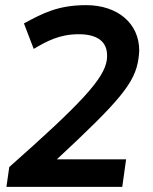

<svg xmlns="http://www.w3.org/2000/svg" viewBox="-20 -726 594 746"><path d="M315 -706C206 -706 147 -675 73 -635L111 -536C162 -566 211 -593 286 -593C356 -593 396 -566 396 -511C396 -505 396 -499 395 -493C385 -420 293 -322 16 -77L5 0H455L470 -107H201C445 -334 505 -404 518 -498C519 -509 521 -519 521 -529C521 -637 435 -706 315 -706Z"/></svg>

Font: Cantarell
Style: BoldOblique
Weight: 700
Italic angle: -8°
Designer: Dave Crossland
Version: Version 0.024